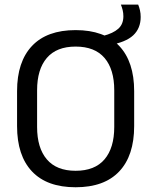

<svg xmlns="http://www.w3.org/2000/svg" viewBox="-20 -778 638 810"><path d="M299 12Q178 12 115 -54.8Q52 -121.5 52 -246V-393.5Q52 -517.5 115 -584.2Q178 -651 299 -651Q420 -651 483 -584.2Q546 -517.5 546 -393.5V-246Q546 -121.5 483 -54.8Q420 12 299 12ZM299 -57.5Q380 -57.5 421 -105.8Q462 -154 462 -242.5V-397Q462 -485.5 421 -533.5Q380 -581.5 299 -581.5Q218.5 -581.5 177.5 -533.5Q136.5 -485.5 136.5 -397V-242.5Q136.5 -154 177.5 -105.8Q218.5 -57.5 299 -57.5ZM440.5 -587.5 415 -626.5Q457.5 -637.5 479 -656.8Q500.5 -676 500.5 -709.5Q500.5 -723 497.5 -735.2Q494.5 -747.5 490 -758.5H563Q567.5 -747.5 570.5 -734.5Q573.5 -721.5 573.5 -706.5Q573.5 -658.5 542 -629Q510.5 -599.5 440.5 -587.5Z"/></svg>

Font: Anek Latin Medium
Style: Regular
Weight: 400
Version: Version 1.003